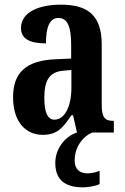

<svg xmlns="http://www.w3.org/2000/svg" viewBox="-20 -568 534 823"><path d="M163 10C225 10 249 -19 286 -74H293L310 0C264 14 217 65 217 130C217 204 259 235 337 235C355 235 390 230 407 221V164C387 172 370 175 355 175C322 175 300 158 300 120C300 57 341 13 376 0H468V-50H465C428 -50 416 -66 416 -121V-377C416 -502 357 -548 241 -548C145 -548 70 -515 70 -448C70 -403 105 -382 177 -382C177 -450 192 -491 230 -491C272 -491 285 -449 285 -374V-317L218 -314C96 -309 36 -260 36 -152C36 -42 93 10 163 10ZM213 -55C183 -55 170 -90 170 -147C170 -222 190 -260 252 -265L286 -268V-191C286 -111 257 -55 213 -55Z"/></svg>

Font: Noto Serif Myanmar ExtraCondensed
Style: Bold
Weight: 700
Width: 2
Designer: Ben Mitchell and the Monotype Design Team
Foundry: Monotype Imaging Inc.
Version: Version 2.106